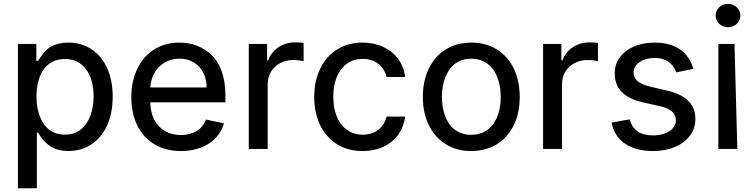

<svg xmlns="http://www.w3.org/2000/svg" viewBox="-20 -774 3926 998"><path d="M171.5 204.5V-84.5H178.3C190.7 -62.1 212.4 -28.8 254.3 -6.4C275.2 5 302.6 10.7 336.3 10.7C425.4 10.7 496.8 -36.6 536.2 -120.7C555.8 -163 565.7 -213.1 565.7 -271.7C565.7 -388.1 523.8 -473.7 454.5 -518.8C419.7 -541.2 380 -552.6 335.2 -552.6C266.7 -552.6 227.3 -525.9 204.5 -496.1C193.2 -481.2 184.3 -468.4 178.3 -457.7H169V-545.5H73.2V204.5ZM169.7 -272.7C169.7 -390.3 221.6 -467.3 317.1 -467.3C413 -467.3 466.6 -388.5 466.6 -272.7C466.6 -198.5 443.5 -135.7 399.5 -100.5C377.1 -83.1 349.8 -74.2 317.1 -74.2C253.6 -74.2 209.9 -109.4 187.1 -169C175.4 -198.9 169.7 -233.3 169.7 -272.7Z M920.5 11C1035.2 11 1119.7 -45.5 1144.2 -132.8L1050.4 -152.7C1030.9 -100.1 984.7 -72.1 921.2 -72.1C857.2 -72.1 807.9 -100.9 780.9 -153.8C767.4 -180.4 760.7 -212.7 760.7 -250.7V-307.9C761.4 -399.1 823.2 -469.1 913 -469.1C970.2 -469.1 1013.5 -441.4 1036.6 -396.3C1048.3 -373.6 1054 -348 1054 -319.2H722.7V-242.2H1151.6V-278.8C1151.6 -378.6 1122.9 -447.4 1077.4 -490.4C1031.6 -533.4 972.7 -552.6 912.6 -552.6C812.1 -552.6 735.4 -502.1 693.9 -416.9C672.9 -373.9 662.6 -324.6 662.6 -268.8C662.6 -156.2 706 -70 783 -23.8C821.4 -0.7 867.2 11 920.5 11Z M1371.4 0V-337.4C1371.4 -385.7 1396.3 -424.4 1436.4 -446C1456.3 -456.7 1479 -462 1504.6 -462C1526.3 -462 1551.1 -458.1 1558.2 -455.6V-551.5C1548.3 -552.9 1526.6 -553.6 1513.5 -553.6C1449.2 -553.6 1393.8 -517 1373.9 -460.2H1368.3V-545.5H1273.1V0Z M1865.1 11C1949.2 11 2013.1 -22 2051.1 -76C2070 -103 2081.7 -133.5 2085.9 -168H1989.3C1975.1 -108.7 1927.9 -73.9 1865.4 -73.9C1803.3 -73.9 1756.4 -107.6 1731.2 -167.3C1718.8 -197.1 1712.4 -232.2 1712.4 -272.7C1712.4 -352.3 1739.3 -412.3 1785.2 -444.2C1808.2 -460.2 1834.9 -468 1865.4 -468C1935.4 -468 1977.6 -424.7 1989.3 -373.9H2085.9C2077.4 -445.3 2035.9 -500.4 1972.3 -530.2C1940.3 -545.1 1904.1 -552.6 1864 -552.6C1762.8 -552.6 1685.7 -502.1 1644.5 -417.3C1623.6 -374.6 1613.3 -325.6 1613.3 -270.2C1613.3 -160.9 1655.2 -73.2 1730.5 -25.2C1768.1 -1.1 1812.9 11 1865.1 11Z M2429.7 11C2530.9 11 2608.3 -38.4 2650.2 -122.5C2671.2 -164.8 2681.5 -213.8 2681.5 -270.2C2681.5 -383.5 2637.4 -470.5 2562.1 -517.4C2524.5 -540.8 2480.5 -552.6 2429.7 -552.6C2328.8 -552.6 2251.4 -503.6 2209.5 -418.7C2188.6 -376.4 2177.9 -326.7 2177.9 -270.2C2177.9 -157.7 2221.9 -71 2297.6 -24.1C2335.2 -0.7 2379.3 11 2429.7 11ZM2430 -73.2C2360.4 -73.2 2315 -112.6 2293.3 -172.2C2282.3 -202.1 2277 -234.7 2277 -270.2C2277 -341.3 2298.3 -404.5 2343.7 -441.4C2366.5 -459.5 2395.2 -468.8 2430 -468.8C2529.5 -468.8 2582.7 -383.9 2582.7 -270.2C2582.7 -157 2529.5 -73.2 2430 -73.2Z M2901.3 0V-337.4C2901.3 -385.7 2926.1 -424.4 2966.3 -446C2986.2 -456.7 3008.9 -462 3034.4 -462C3056.1 -462 3081 -458.1 3088.1 -455.6V-551.5C3078.1 -552.9 3056.5 -553.6 3043.3 -553.6C2979 -553.6 2923.7 -517 2903.8 -460.2H2898.1V-545.5H2802.9V0Z M3583.8 -416.2C3560.7 -498.6 3496.8 -552.6 3382.1 -552.6C3302.2 -552.6 3237.6 -524.1 3202.1 -476.2C3183.9 -452.1 3175.1 -424 3175.4 -392.4C3175.1 -315.7 3221.6 -264.6 3322.8 -241.8L3414.4 -220.9C3466.6 -209.2 3492.9 -185 3493.3 -149.1C3493.3 -105.1 3446.4 -70.3 3373.9 -70.3C3308.2 -70.3 3267.4 -98.4 3253.2 -153.8L3158.7 -136.7C3177.2 -41.2 3256 11 3375 11C3461.6 11 3529.5 -19.5 3566.8 -69.6C3585.2 -94.8 3594.5 -123.2 3594.5 -155.5C3594.5 -232.6 3546.2 -280.2 3446.7 -303.3L3361.9 -323.2C3300.4 -338.4 3273.4 -359 3273.4 -397.4C3273.4 -441.4 3320.3 -472.7 3382.8 -472.7C3451.3 -472.7 3481.9 -434.7 3495 -397.7Z M3812.5 0 3797.9 -545.5H3714.1V0ZM3763.8 -632.1C3799.4 -632.1 3828.5 -659.8 3828.5 -692.8C3828.5 -726.6 3799.4 -753.9 3763.8 -753.9C3728.7 -753.9 3699.6 -726.6 3699.6 -692.8C3699.6 -659.8 3728.7 -632.1 3763.8 -632.1Z"/></svg>

Font: Inter 465
Style: Regular
Weight: 400
Designer: Rasmus Andersson
Foundry: rsms
Version: Version 3.019;Glyphs 3.1.2 (3151)